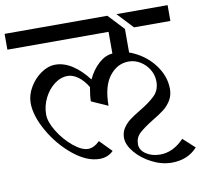

<svg xmlns="http://www.w3.org/2000/svg" viewBox="-98 -779 1009 957"><g transform="rotate(-10 406.0 -300.5)"><path d="M-14 -689H506L581 -609V-490Q657 -462 703.5 -402.5Q750 -343 750 -276Q750 -243 734.5 -218Q719 -193 697 -176Q675 -159 638 -137Q591 -108 568 -86.5Q545 -65 545 -32Q545 -2 574.5 18Q604 38 646 38Q712 38 767 -20L826 34Q777 88 696 88Q646 88 596 62.5Q546 37 514 -1.5Q482 -40 482 -75Q482 -103 496 -124Q510 -145 529.5 -160Q549 -175 584 -196Q636 -227 663 -254Q690 -281 690 -324Q690 -356 673.5 -384Q657 -412 629.5 -429Q602 -446 571 -446Q513 -446 473.5 -395.5Q434 -345 434 -246L351 -283Q351 -311 359 -354Q339 -388 312 -408Q285 -428 259 -428Q223 -428 191 -403.5Q159 -379 139.5 -339.5Q120 -300 120 -257Q120 -220 150 -171Q180 -122 222.5 -87Q265 -52 297 -52Q326 -52 356 -81L415 -21Q387 7 345 7Q281 7 213 -48Q145 -103 99.5 -182.5Q54 -262 54 -327Q54 -367 77 -406Q100 -445 135.5 -469.5Q171 -494 208 -494Q251 -494 293.5 -466.5Q336 -439 373 -390Q395 -437 428.5 -467Q462 -497 498 -499V-609H-14ZM552 -689H811V-609H627Z"/></g></svg>

Font: Amita
Style: Regular
Weight: 400
Designer: Eduardo Rodriguez Tunni, Modular Infotech, Brian J. Bonislawsky
Foundry: Eduardo Rodriguez Tunni, Modular Infotech, Brian J. Bonislawsky
Version: Version 1.004